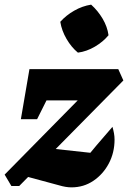

<svg xmlns="http://www.w3.org/2000/svg" viewBox="-25 -802 552 828"><path d="M24 0 -5 -49 443 -504H485L507 -455L58 0ZM229 -3 66 -47 173 -164 402 -139 329 -99Q359 -137 391.5 -175.5Q424 -214 460 -255Q464 -241 466.5 -227.5Q469 -214 469 -200Q469 -144 444.5 -97.5Q420 -51 378 -22.5Q336 6 283 6Q259 6 229 -3ZM65 -288 102 -504H243L135 -288ZM149 -369 102 -504H485L349 -369ZM368 -782Q397 -756 417.5 -721.5Q438 -687 443 -650Q420 -622 384.5 -601Q349 -580 311 -575Q283 -598 262 -634Q241 -670 235 -708Q260 -736 295 -756Q330 -776 368 -782Z"/></svg>

Font: Piazzolla Thin Black
Style: Italic
Weight: 900
Italic angle: -11.3°
Version: Version 2.005